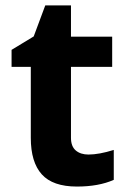

<svg xmlns="http://www.w3.org/2000/svg" viewBox="-20 -682 474 712"><path d="M308.1 -108.9Q347.2 -108.9 401.9 -126V-15.1Q346.2 9.8 265.1 9.8Q175.8 9.8 135 -35.4Q94.2 -80.6 94.2 -170.9V-434.1H22.9V-497.1L105 -546.9L147.9 -662.1H243.2V-545.9H396V-434.1H243.2V-170.9Q243.2 -139.2 261 -124Q278.8 -108.9 308.1 -108.9Z"/></svg>

Font: Samim FD
Style: Bold-FD
Weight: 700
Foundry: DejaVu fonts team - Redesigned by Saber Rastikerdar
Version: Version 4.0.1